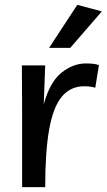

<svg xmlns="http://www.w3.org/2000/svg" viewBox="-20 -770 439 790"><path d="M372 -409Q353 -415 326 -415Q270 -415 234.5 -372.5Q199 -330 182.5 -238.5Q166 -147 166 0H71V-322L70 -501H166L160 -341Q185 -432 232.5 -470.5Q280 -509 334 -509Q350 -509 363.5 -507.5Q377 -506 387 -502ZM182 -573 298 -750 399 -723 269 -573Z"/></svg>

Font: Livvic Medium
Style: Regular
Weight: 500
Designer: Jacques Le Bailly, Baron von Fonthausen
Version: Version 1.001; ttfautohint (v1.8.2)